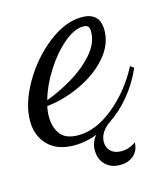

<svg xmlns="http://www.w3.org/2000/svg" viewBox="-98 -425 546 636"><g transform="rotate(-15 175.5 -107.0)"><path d="M253 103Q280 103 303 86Q302 114 284 130Q266 146 237 146Q206 146 187 127Q168 108 168 78Q168 50 186 29Q147 44 108 44Q49 44 17.5 11.5Q-14 -21 -14 -72Q-14 -131 25 -199Q64 -267 123.5 -313.5Q183 -360 240 -360Q302 -360 302 -299Q302 -250 265 -207.5Q228 -165 170 -138Q112 -111 54 -105Q50 -88 50 -69Q50 -33 68 -9Q86 15 129 15Q190 15 252 -36Q314 -87 353 -162L365 -153Q343 -103 310 -63.5Q277 -24 237 2Q204 27 204 59Q204 78 217 90.5Q230 103 253 103ZM59 -124Q101 -139 147 -166Q193 -193 225.5 -229.5Q258 -266 258 -306Q258 -318 253.5 -323.5Q249 -329 237 -329Q206 -329 169.5 -298Q133 -267 102.5 -219Q72 -171 59 -124Z"/></g></svg>

Font: Dancing Script
Style: Regular
Weight: 400
Designer: Pablo Impallari
Foundry: Pablo Impallari
Version: Version 2.000